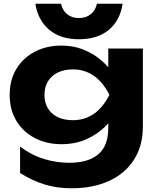

<svg xmlns="http://www.w3.org/2000/svg" viewBox="-20 -831 845 1032"><path d="M562 -143V-240L568 -263V-395L562 -416V-570H748V-152Q748 -46 699.5 28.5Q651 103 565 142Q479 181 365 181Q286 181 219.5 160.5Q153 140 88 99V-43Q149 3 216.5 23.5Q284 44 353 44Q454 44 508 -1.5Q562 -47 562 -143ZM310 -56Q230 -56 167 -89Q104 -122 68 -181.5Q32 -241 32 -321Q32 -401 68 -460.5Q104 -520 167 -553Q230 -586 310 -586Q370 -586 420 -567.5Q470 -549 509 -519Q548 -489 575 -453.5Q602 -418 616 -382.5Q630 -347 630 -319Q630 -282 608 -236.5Q586 -191 544.5 -150Q503 -109 444 -82.5Q385 -56 310 -56ZM372 -185Q434 -185 483 -218Q532 -251 568 -321Q532 -392 482.5 -425Q433 -458 372 -458Q325 -458 290.5 -441Q256 -424 237.5 -393.5Q219 -363 219 -321Q219 -280 237 -249.5Q255 -219 289.5 -202Q324 -185 372 -185ZM170 -811H308Q316 -775 341 -754.5Q366 -734 404 -734Q442 -734 467.5 -754.5Q493 -775 501 -811H639Q626 -722 565.5 -671Q505 -620 404 -620Q305 -620 244.5 -671Q184 -722 170 -811Z"/></svg>

Font: Unbounded SemiBold
Style: Regular
Weight: 600
Designer: Luke Prowse, Jean-Baptiste Morizot, Fátima Lázaro, Florian Runge
Foundry: NaN
Version: Version 1.700